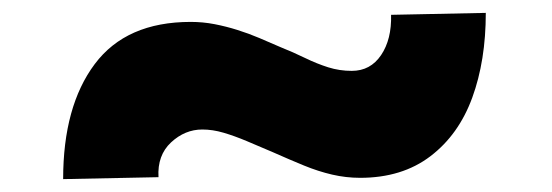

<svg xmlns="http://www.w3.org/2000/svg" viewBox="-20 -505 857 298"><path d="M539 -229Q517 -229 495.5 -234Q474 -239 452 -248Q430 -257 403 -269Q382 -278 363 -286Q344 -294 327 -299Q310 -304 294 -304Q267 -304 245.5 -284Q224 -264 226 -230L78 -227Q78 -340 127 -405.5Q176 -471 276 -471Q295 -471 313 -467.5Q331 -464 348.5 -458.5Q366 -453 382.5 -446Q399 -439 415 -432Q435 -424 453.5 -415Q472 -406 489.5 -400.5Q507 -395 526 -395Q555 -395 571.5 -419.5Q588 -444 587 -482L734 -485Q734 -411 713 -353.5Q692 -296 648 -262.5Q604 -229 539 -229Z"/></svg>

Font: Lexend Peta ExtraBold
Style: Regular
Weight: 800
Version: Version 1.007